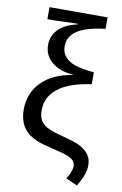

<svg xmlns="http://www.w3.org/2000/svg" viewBox="-98 -780 643 1008"><g transform="rotate(10 224.0 -276.5)"><path d="M42 -172.9C42 -151.4 44.5 -132.4 49.6 -116C54.6 -99.5 61.6 -85.2 70.6 -73C79.5 -60.8 90.4 -50.4 103.3 -41.7C116.1 -33.1 130 -25.7 144.8 -19.5C159.6 -13.3 185.7 -5.9 223.1 2.9C265.5 12.7 293.8 20.5 308.1 26.4C322.4 32.2 333.3 39.1 340.6 46.9C347.9 54.7 351.6 64.5 351.6 76.2C351.6 85.3 349 96.5 343.8 109.9C338.5 123.2 332.2 134.9 324.7 145L386.2 172.4C401.5 146.6 412.1 124.9 418 107.2C423.8 89.4 426.8 73.4 426.8 59.1C426.8 36.9 421.8 18.7 411.9 4.4C401.9 -9.9 389.3 -21.7 374 -31C358.7 -40.3 341.8 -47.7 323.2 -53.2L269 -68.8C225.7 -80.2 196.5 -90.3 181.4 -98.9C166.3 -107.5 154.8 -118.6 147 -132.1C139.2 -145.6 135.3 -163.2 135.3 -185.1C135.3 -232.9 155.2 -272.2 195.1 -303C234.9 -333.7 293.5 -354.2 370.6 -364.3V-428.2C325.7 -432.1 291.6 -438.3 268.3 -446.8C245 -455.2 227.1 -466.8 214.6 -481.4C202.1 -496.1 195.8 -514.6 195.8 -537.1C195.8 -571.9 211.6 -599.8 243.2 -620.6C274.7 -641.4 324.2 -655.8 391.6 -663.6V-724.6H82V-660.6H118.2L242.2 -664.6V-660.6C200.2 -651.9 167.5 -636 144 -613C120.6 -590.1 108.9 -561.8 108.9 -528.3C108.9 -491.5 123 -461.3 151.4 -437.5C179.7 -413.7 218.3 -400.1 267.1 -396.5V-395.5C195.5 -384.8 140.1 -359.5 100.8 -319.8C61.6 -280.1 42 -231.1 42 -172.9Z"/></g></svg>

Font: Arimo
Style: Regular
Weight: 400
Designer: Steve Matteson
Foundry: Monotype Imaging Inc.
Version: Version 1.32